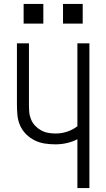

<svg xmlns="http://www.w3.org/2000/svg" viewBox="-20 -955 540 975"><path d="M373 0V-248Q348 -235 319.5 -228.5Q291 -222 262 -222Q235 -222 208 -226Q181 -230 156.5 -242Q132 -254 112.5 -273.5Q93 -293 82 -318Q71 -343 68.5 -370Q66 -397 66 -425V-735H127V-425Q127 -405 128.5 -386Q130 -367 137.5 -349Q145 -331 158 -317Q171 -303 188 -293.5Q205 -284 224 -280.5Q243 -277 262 -277Q292 -277 321 -286.5Q350 -296 373 -314V-735H434V0ZM300 -835V-935H400V-835ZM100 -835V-935H200V-835Z"/></svg>

Font: Iosevka Fixed SS04 Light
Style: Regular
Weight: 300
Monospace: yes
Designer: Belleve Invis
Foundry: Belleve Invis
Version: Version 32.5.0